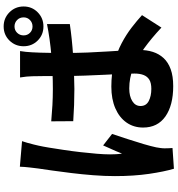

<svg xmlns="http://www.w3.org/2000/svg" viewBox="19 -919 962 1040"><g transform="rotate(-90 500.0 -399.0)"><path d="M362.8 -602.5Q406.4 -598.5 449.8 -596.1Q493.2 -593.7 537.7 -593.7Q629.9 -593.7 720.9 -601.7Q811.9 -609.8 889.6 -625.4V-501.8Q810.9 -490.1 719.7 -484Q628.5 -477.9 537.9 -477.1Q494.3 -477.1 450.9 -478.7Q407.6 -480.3 363.6 -483.3ZM743.4 -771.4Q740.7 -757 739.2 -740.1Q737.7 -723.2 736.7 -706.8Q735.7 -690.7 734.8 -663.4Q733.9 -636.1 733.5 -602.6Q733.1 -569 733.1 -532.8Q733.1 -464.2 735.5 -404.9Q737.9 -345.6 741.3 -295.2Q744.7 -244.8 747.1 -202.5Q749.4 -160.1 749.4 -124.4Q749.4 -85.2 738.8 -51.7Q728.1 -18.3 705.1 6.5Q682 31.2 644.7 44.7Q607.4 58.2 553.4 58.2Q449.4 58.2 389.2 15.9Q329.1 -26.4 329.1 -105Q329.1 -156 356.3 -194.8Q383.6 -233.7 433.4 -255.3Q483.2 -276.9 550.9 -276.9Q621.7 -276.9 680 -261.6Q738.4 -246.2 785.8 -221.1Q833.2 -196 870.9 -166.8Q908.6 -137.7 938 -110.8L870.6 -5.6Q812.7 -59.9 758.6 -98.9Q704.4 -137.9 651 -158.9Q597.6 -179.9 540.8 -179.9Q498.9 -179.9 472.4 -163.5Q445.8 -147.1 445.8 -118.7Q445.8 -88.3 472.8 -74.3Q499.7 -60.3 538.9 -60.3Q570.2 -60.3 587.9 -70.9Q605.6 -81.6 613.6 -101.9Q621.6 -122.2 621.6 -151.4Q621.6 -177.1 619.6 -219.4Q617.6 -261.8 615 -313.6Q612.4 -365.3 610.4 -421.6Q608.4 -478 608.4 -532.3Q608.4 -589.3 608 -636.1Q607.6 -682.8 607 -705Q607 -716.7 605.1 -736.5Q603.1 -756.3 600.4 -771.4ZM255.4 -760.6Q251.8 -750.7 246.7 -732.8Q241.6 -714.9 237.3 -697.5Q233.1 -680.1 231.1 -671.1Q226.4 -650.7 220.5 -615.1Q214.6 -579.4 208 -534.9Q201.3 -490.4 196 -444Q190.6 -397.5 187.2 -355.8Q183.8 -314.1 183.8 -284.1Q183.8 -269.8 184.7 -252.1Q185.5 -234.4 188.1 -219.1Q194.7 -237 202.2 -253.7Q209.6 -270.5 217.5 -287.9Q225.5 -305.2 232.3 -321.4L294.5 -272.9Q280.6 -231.6 266 -186.6Q251.3 -141.7 239.5 -101.6Q227.7 -61.4 221.9 -34Q219.9 -24 218.1 -10Q216.3 3.9 216.6 12.4Q216.8 20.1 217 31.7Q217.2 43.2 218.2 54.4L106 62.1Q90.4 10 78.2 -72.8Q66.1 -155.6 66.1 -257.4Q66.1 -313.7 70.9 -374.9Q75.7 -436.1 82.7 -493.4Q89.6 -550.7 96.4 -598Q103.3 -645.3 107.5 -674.4Q110.3 -695.4 113.2 -722Q116.2 -748.6 117 -772.4ZM828.3 -752Q828.3 -731.6 842.2 -717.7Q856.1 -703.8 876.7 -703.8Q897.1 -703.8 911.5 -717.7Q925.9 -731.6 925.9 -752Q925.9 -773.4 911.5 -787.4Q897.1 -801.4 876.7 -801.4Q856.1 -801.4 842.2 -787Q828.3 -772.6 828.3 -752ZM769.5 -752Q769.5 -797.3 800.4 -828.8Q831.4 -860.2 876.7 -860.2Q921.8 -860.2 953.4 -828.8Q984.9 -797.3 984.9 -752Q984.9 -706.9 953.4 -675.8Q921.8 -644.7 876.7 -644.7Q831.4 -644.7 800.4 -675.8Q769.5 -706.9 769.5 -752Z"/></g></svg>

Font: Shanggu Sans SC VF
Style: Regular
Weight: 250
Designer: GuiWonder
Version: Version 1.021